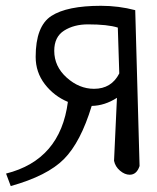

<svg xmlns="http://www.w3.org/2000/svg" viewBox="-80 -541 529 646"><path d="M375 -506.8 389.6 17.6Q379.9 46.9 356.4 46.9Q339.8 46.9 323.7 33.2Q307.6 19.5 303.7 0L313.5 -211.9Q272.5 -185.5 228.5 -184.6Q191.4 -62.5 135.3 -5.9Q79.1 50.8 -43.9 85L-59.6 43Q123 -2.9 148.4 -198.2Q101.6 -217.8 70.8 -257.8Q40 -297.9 40 -349.6Q40 -453.1 92.8 -487.3Q145.5 -521.5 259.8 -521.5Q319.3 -521.5 375 -506.8ZM321.3 -293.9 316.4 -448.2Q282.2 -459 215.8 -459Q168.9 -459 135.7 -438Q102.5 -417 102.5 -370.1Q102.5 -317.4 144.5 -279.8Q186.5 -242.2 236.3 -242.2Q294.9 -242.2 321.3 -293.9Z"/></svg>

Font: Neucha
Style: Regular
Weight: 400
Designer: Jovanny Lemonad
Foundry: Jovanny Lemonad
Version: Version 001.001